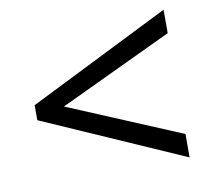

<svg xmlns="http://www.w3.org/2000/svg" viewBox="-62 -667 695 630"><g transform="rotate(-10 286.0 -352.0)"><path d="M521 -106 50 -313V-363L521 -598V-520L144 -342L521 -184Z"/></g></svg>

Font: Noto Sans Kannada
Style: Regular
Weight: 400
Designer: Jelle Bosma - Monotype Design Team
Foundry: Monotype Imaging Inc.
Version: Version 2.003